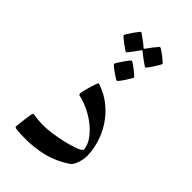

<svg xmlns="http://www.w3.org/2000/svg" viewBox="-219 -777 852 852"><g transform="rotate(45 207.0 -350.5)"><path d="M314.5 -660.2Q314.5 -657.2 308.6 -647Q302.7 -636.7 294.9 -625Q287.1 -613.3 280.3 -604Q273.4 -594.7 270.5 -594.7Q269.5 -594.7 260.7 -601.1L240.7 -615.2L213.4 -636.2Q209.5 -639.2 207.8 -638.7Q206.1 -638.2 204.1 -634.8Q193.4 -620.6 185.5 -608.9Q178.2 -598.6 171.4 -590.6Q164.6 -582.5 162.6 -582.5Q161.1 -582.5 151.6 -588.9Q142.1 -595.2 131.1 -603.5Q120.1 -611.8 111.3 -619.1Q102.5 -626.5 102.5 -628.9Q102.5 -630.9 108.9 -641.4Q115.2 -651.9 123 -663.1L138.7 -684.1Q145.5 -693.4 146.5 -693.4Q149.9 -693.4 158.7 -687L177.2 -673.3Q189.5 -664.6 202.6 -653.3Q206.5 -649.9 208 -649.7Q209.5 -649.4 213.4 -654.8L231.9 -680.2L246.1 -697.3Q252.4 -705.6 254.9 -705.6Q257.3 -705.6 267.1 -699.2Q276.9 -692.9 287.4 -684.8Q297.9 -676.8 306.2 -669.4Q314.5 -662.1 314.5 -660.2ZM268.1 -527.8Q268.1 -525.9 261.7 -515.6L248.5 -494.1Q241.2 -482.9 233.9 -473.4Q226.6 -463.9 223.1 -463.9Q221.2 -463.9 211.9 -469.7L191.4 -483.4Q180.2 -491.2 171.4 -498.5Q162.6 -505.9 162.6 -508.8Q162.6 -511.2 168.9 -521.7Q175.3 -532.2 183.6 -543.9L198.7 -564.5Q206.1 -574.2 208 -574.2Q210.4 -574.2 220.2 -567.9Q230 -561.5 240.7 -553Q251.5 -544.4 259.8 -537.1Q268.1 -529.8 268.1 -527.8ZM367.2 -132.8Q367.2 -123.5 365 -112.1Q362.8 -100.6 359.1 -89.6Q355.5 -78.6 350.3 -70.1Q345.2 -61.5 339.8 -57.1Q286.1 -21.5 232.2 -8.1Q178.2 5.4 121.1 5.4Q87.4 5.4 69.1 3.7Q50.8 2 50.8 -3.9Q50.8 -5.9 52.7 -21L56.2 -52.7Q58.1 -69.8 60.8 -84Q63.5 -98.1 65.4 -98.1Q66.9 -98.1 73.7 -97.7L90.3 -95.7L110.4 -93.8Q121.1 -92.8 129.9 -92.8Q153.8 -92.8 186.5 -97.2Q219.2 -101.6 250.2 -108.9Q281.2 -116.2 305.7 -125Q330.1 -133.8 337.4 -143.6Q334 -175.3 313 -202.4Q292 -229.5 263.9 -250Q235.8 -270.5 205.6 -283.7Q175.3 -296.9 152.8 -300.8Q150.9 -301.8 149.7 -304.2Q148.4 -306.6 148.4 -308.6Q148.4 -314 152.1 -329.1Q155.8 -344.2 160.2 -359.4Q164.6 -374.5 168.9 -386.5Q173.3 -398.4 174.8 -398.4Q177.2 -398.4 181.2 -397.5Q227.5 -381.8 262.2 -353Q296.9 -324.2 320.1 -288.1Q343.3 -252 355.2 -211.4Q367.2 -170.9 367.2 -132.8Z"/></g></svg>

Font: Simplified Naskh
Style: Regular
Weight: 400
Designer: SIL International
Foundry: Arabeyes
Version: 1.02_alpha